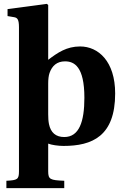

<svg xmlns="http://www.w3.org/2000/svg" viewBox="-20 -742 649 992"><path d="M13 192V230H312V192C239 189 229 185 229 143V0C246 7 281 12 308 12C456 12 575 -38 575 -259C575 -425 488 -502 394 -502C324 -502 278 -470 229 -433V-716L222 -722L19 -695V-659L54 -653C70 -650 78 -641 78 -601V143C78 185 70 189 13 192ZM229 -152V-310C229 -331 231 -351 236 -365C249 -402 274 -425 316 -425C363 -425 416 -399 416 -237C416 -113 389 -34 312 -34C268 -34 242 -57 233 -101C230 -116 229 -133 229 -152Z"/></svg>

Font: Heuristica
Style: Bold
Weight: 700
Version: Version 1.0.1